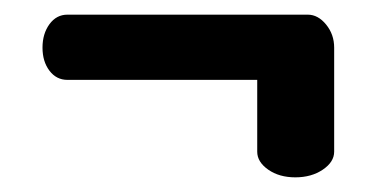

<svg xmlns="http://www.w3.org/2000/svg" viewBox="-20 -305 531 262"><path d="M72 -285H400Q414 -285 425 -271.5Q436 -258 436 -240V-98Q436 -84 420.5 -73.5Q405 -63 383 -63Q361 -63 346 -73.5Q331 -84 331 -98V-196H72Q57 -196 47.5 -208.5Q38 -221 38 -240Q38 -259 47.5 -272Q57 -285 72 -285Z"/></svg>

Font: Dosis
Style: SemiBold
Weight: 600
Designer: Edgar Tolentino, Pablo Impallari, Igino Marini
Foundry: Edgar Tolentino, Pablo Impallari, Igino Marini
Version: Version 1.007